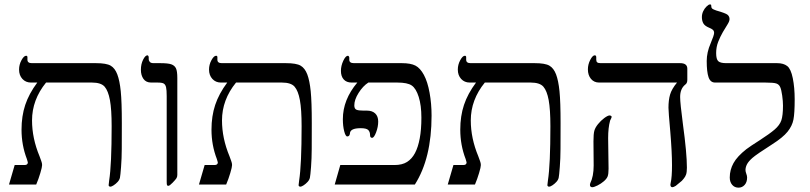

<svg xmlns="http://www.w3.org/2000/svg" viewBox="-20 -841 3692 875"><path d="M535.2 -279.8Q535.2 -207 534.9 -162.8Q534.7 -118.7 531.7 -80.1Q528.8 -41.5 526.6 -31.2Q524.4 -21 516.1 -12Q507.8 -2.9 498 3.4Q488.3 9.8 482.9 9.8Q480 9.8 477.5 7.8Q475.1 5.9 475.1 2.9L477.5 -18.6Q488.8 -90.3 488.8 -266.1Q488.8 -342.3 481 -384.8Q473.1 -427.2 456.8 -446Q440.4 -464.8 398.9 -464.8H189.9Q126 -386.2 126 -292Q126 -210.9 160.2 -128.9Q164.6 -116.7 168.2 -106.9Q171.9 -97.2 171.9 -88.9Q171.9 -79.6 163.8 -52.5Q155.8 -25.4 145 0H21L46.9 -88.9H91.8Q106.9 -88.9 106.9 -101.1L102.5 -116.2Q78.1 -179.7 78.1 -250Q78.1 -312 95 -362.8Q111.8 -413.6 149.9 -464.8H121.1Q97.2 -464.8 82 -481.4Q66.9 -498 66.9 -523.9Q66.9 -546.4 77.9 -566.7Q88.9 -586.9 99.1 -586.9Q105 -586.9 105 -580.1V-568.8Q105 -553.2 125 -553.2H417Q464.8 -553.2 484.4 -541.7Q503.9 -530.3 514.6 -502Q525.4 -473.6 530.3 -425.3Q535.2 -377 535.2 -279.8Z M788.1 -43.9Q788.1 -34.7 783.9 -28.3Q779.8 -22 766.4 -8.1Q752.9 5.9 747.1 5.9Q742.2 5.9 741 2.2Q739.7 -1.5 739.7 -14.2V-402.8Q739.7 -431.2 736.8 -443.4Q733.9 -455.6 726.3 -460.2Q718.8 -464.8 697.8 -464.8H668.9Q645.5 -464.8 633.8 -481.4Q622.1 -498 622.1 -522.9Q622.1 -548.8 632.1 -568.8Q642.1 -588.9 651.9 -588.9Q654.3 -588.9 656 -585.9Q657.7 -583 657.7 -580.1V-570.8Q657.7 -565.4 662.4 -559.3Q667 -553.2 679.7 -553.2H710Q745.6 -553.2 760.7 -547.9Q775.9 -542.5 782 -529.5Q788.1 -516.6 788.1 -485.8Z M1400.9 -279.8Q1400.9 -207 1400.6 -162.8Q1400.4 -118.7 1397.5 -80.1Q1394.5 -41.5 1392.3 -31.2Q1390.1 -21 1381.8 -12Q1373.5 -2.9 1363.8 3.4Q1354 9.8 1348.6 9.8Q1345.7 9.8 1343.3 7.8Q1340.8 5.9 1340.8 2.9L1343.3 -18.6Q1354.5 -90.3 1354.5 -266.1Q1354.5 -342.3 1346.7 -384.8Q1338.9 -427.2 1322.5 -446Q1306.2 -464.8 1264.6 -464.8H1055.7Q991.7 -386.2 991.7 -292Q991.7 -210.9 1025.9 -128.9Q1030.3 -116.7 1033.9 -106.9Q1037.6 -97.2 1037.6 -88.9Q1037.6 -79.6 1029.5 -52.5Q1021.5 -25.4 1010.7 0H886.7L912.6 -88.9H957.5Q972.7 -88.9 972.7 -101.1L968.3 -116.2Q943.8 -179.7 943.8 -250Q943.8 -312 960.7 -362.8Q977.5 -413.6 1015.6 -464.8H986.8Q962.9 -464.8 947.8 -481.4Q932.6 -498 932.6 -523.9Q932.6 -546.4 943.6 -566.7Q954.6 -586.9 964.8 -586.9Q970.7 -586.9 970.7 -580.1V-568.8Q970.7 -553.2 990.7 -553.2H1282.7Q1330.6 -553.2 1350.1 -541.7Q1369.6 -530.3 1380.4 -502Q1391.1 -473.6 1396 -425.3Q1400.9 -377 1400.9 -279.8Z M1946.8 -314Q1946.8 -119.6 1870.6 0H1505.4L1530.8 -88.9H1777.3Q1813 -88.9 1835.2 -103Q1857.4 -117.2 1871.3 -143.6Q1885.3 -169.9 1892.8 -210Q1900.4 -250 1900.4 -305.2Q1900.4 -360.8 1888.2 -399.4Q1876 -438 1856.4 -451.4Q1836.9 -464.8 1790.5 -464.8H1658.7Q1633.8 -448.7 1614.3 -417.7Q1594.7 -386.7 1594.7 -360.8Q1594.7 -345.7 1603.8 -341.3Q1612.8 -336.9 1636.2 -336.9H1652.3Q1676.3 -336.9 1689.9 -324Q1703.6 -311 1703.6 -287.1Q1703.6 -263.2 1694.1 -238Q1684.6 -212.9 1675.8 -212.9Q1666.5 -212.9 1666.5 -225.1Q1666.5 -240.2 1658.2 -248.5Q1649.9 -256.8 1623.5 -256.8Q1574.7 -256.8 1574.7 -231.9Q1572.8 -219.2 1562.5 -219.2Q1554.7 -219.2 1548.6 -242.9Q1542.5 -266.6 1542.5 -297.9Q1542.5 -386.7 1608.4 -464.8H1582.5Q1559.1 -464.8 1546.4 -479Q1533.7 -493.2 1533.7 -518.1Q1533.7 -541 1544.4 -564Q1555.2 -586.9 1565.4 -586.9Q1567.9 -586.9 1569.8 -584Q1571.8 -581.1 1571.8 -578.1V-568.8Q1571.8 -553.2 1592.8 -553.2H1811.5Q1851.6 -553.2 1873.3 -542Q1895 -530.8 1911.9 -499.5Q1928.7 -468.3 1937.7 -418.5Q1946.8 -368.7 1946.8 -314Z M2534.7 -279.8Q2534.7 -207 2534.4 -162.8Q2534.2 -118.7 2531.2 -80.1Q2528.3 -41.5 2526.1 -31.2Q2523.9 -21 2515.6 -12Q2507.3 -2.9 2497.6 3.4Q2487.8 9.8 2482.4 9.8Q2479.5 9.8 2477.1 7.8Q2474.6 5.9 2474.6 2.9L2477.1 -18.6Q2488.3 -90.3 2488.3 -266.1Q2488.3 -342.3 2480.5 -384.8Q2472.7 -427.2 2456.3 -446Q2439.9 -464.8 2398.4 -464.8H2189.5Q2125.5 -386.2 2125.5 -292Q2125.5 -210.9 2159.7 -128.9Q2164.1 -116.7 2167.7 -106.9Q2171.4 -97.2 2171.4 -88.9Q2171.4 -79.6 2163.3 -52.5Q2155.3 -25.4 2144.5 0H2020.5L2046.4 -88.9H2091.3Q2106.4 -88.9 2106.4 -101.1L2102.1 -116.2Q2077.6 -179.7 2077.6 -250Q2077.6 -312 2094.5 -362.8Q2111.3 -413.6 2149.4 -464.8H2120.6Q2096.7 -464.8 2081.5 -481.4Q2066.4 -498 2066.4 -523.9Q2066.4 -546.4 2077.4 -566.7Q2088.4 -586.9 2098.6 -586.9Q2104.5 -586.9 2104.5 -580.1V-568.8Q2104.5 -553.2 2124.5 -553.2H2416.5Q2464.4 -553.2 2483.9 -541.7Q2503.4 -530.3 2514.2 -502Q2524.9 -473.6 2529.8 -425.3Q2534.7 -377 2534.7 -279.8Z M3112.3 -477.1Q3112.3 -461.4 3102.5 -455.1Q3079.6 -436.5 3079.6 -398.9Q3079.6 -371.1 3092.3 -274.9Q3110.4 -142.6 3110.4 -77.1Q3110.4 -56.2 3106.7 -45.7Q3103 -35.2 3095.9 -26.9Q3088.9 -18.6 3088.1 -17.8Q3087.4 -17.1 3086.9 -16.6Q3086.4 -16.1 3085.7 -15.6Q3085 -15.1 3059.6 5.9Q3049.3 12.2 3044.4 12.2Q3035.2 12.2 3035.2 0L3036.6 -8.3Q3042.5 -33.7 3042.5 -87.9Q3042.5 -147.9 3034.7 -240.7Q3026.4 -333 3026.4 -350.1Q3026.4 -384.8 3033.7 -409.9Q3041 -435.1 3065.4 -464.8H2710.4Q2687 -464.8 2673.1 -481.7Q2659.2 -498.5 2659.2 -524.9Q2659.2 -547.4 2669.9 -568.1Q2680.7 -588.9 2690.4 -588.9Q2697.3 -588.9 2697.3 -580.1V-568.8Q2697.3 -560.5 2701.7 -556.9Q2706.1 -553.2 2717.3 -553.2H3079.6Q3112.3 -553.2 3112.3 -527.8ZM2767.6 -308.1Q2767.6 -305.7 2760.3 -291Q2751.5 -258.8 2751.5 -211.9L2753.4 -71.8Q2753.4 -47.4 2749 -36.6Q2744.6 -25.9 2731.9 -14.9Q2719.2 -3.9 2703.1 4.2Q2687 12.2 2679.2 12.2Q2668.5 12.2 2668.5 1L2669.9 -5.9Q2685.5 -37.1 2685.5 -86.9L2684.6 -196.8Q2684.6 -230.5 2688.5 -244.9Q2692.4 -259.3 2705.1 -275.1Q2717.8 -291 2733.9 -303Q2750 -314.9 2758.3 -314.9Q2761.2 -314.9 2764.4 -313Q2767.6 -311 2767.6 -308.1Z M3601.6 -388.2Q3601.6 -324.7 3595.9 -295.9Q3590.3 -267.1 3569.1 -240.7Q3547.9 -214.4 3499.5 -183.6Q3426.8 -137.2 3408.7 -121.1Q3390.6 -105 3384 -91.8Q3377.4 -78.6 3377.4 -65.9Q3377.4 -59.1 3381.1 -49.3Q3384.8 -39.6 3384.8 -32.2Q3384.8 -10.7 3373.5 1.7Q3362.3 14.2 3345.7 14.2Q3327.6 14.2 3316.7 1.2Q3305.7 -11.7 3305.7 -32.2Q3305.7 -66.9 3322.8 -97.7Q3339.8 -128.4 3381.3 -161.1Q3399.4 -174.8 3441.9 -201.7Q3487.3 -231 3510.3 -250.7Q3533.2 -270.5 3540.8 -292.5Q3548.3 -314.5 3548.3 -359.9Q3548.3 -378.9 3544.7 -405.5Q3541 -432.1 3535.6 -444.1Q3530.3 -456.1 3518.3 -460.4Q3506.3 -464.8 3467.8 -464.8H3238.8Q3217.3 -464.8 3209 -489.3Q3200.7 -513.7 3200.7 -563Q3200.7 -602.5 3218.8 -644Q3234.4 -680.7 3234.4 -690.9Q3234.4 -700.2 3228.5 -705.3Q3222.7 -710.4 3211.4 -714.8Q3191.4 -723.1 3185.1 -734.9Q3178.7 -746.6 3178.7 -763.2Q3178.7 -776.9 3184.6 -789.6Q3190.4 -802.2 3200 -811.5Q3209.5 -820.8 3215.3 -820.8Q3220.2 -820.8 3220.9 -818.6Q3221.7 -816.4 3221.7 -811Q3221.7 -805.2 3225.6 -801.8Q3229.5 -798.3 3244.6 -793Q3286.6 -781.2 3295.7 -773.7Q3304.7 -766.1 3304.7 -753.9Q3304.7 -744.1 3295.2 -729.2Q3285.6 -714.4 3274.2 -694.6Q3262.7 -674.8 3253.2 -650.9Q3243.7 -627 3243.7 -599.1Q3243.7 -571.3 3253.2 -562.3Q3262.7 -553.2 3289.6 -553.2H3521.5Q3550.8 -553.2 3567.6 -540Q3584.5 -526.9 3593 -484.4Q3601.6 -441.9 3601.6 -388.2Z"/></svg>

Font: Tinos
Style: Regular
Weight: 400
Designer: Steve Matteson
Foundry: Monotype Imaging Inc.
Version: Version 1.23